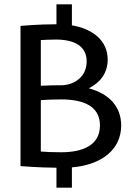

<svg xmlns="http://www.w3.org/2000/svg" viewBox="-20 -770 640 890"><path d="M275 -375C235 -375 198.3 -374.2 169.2 -372.5V-584.2C185.8 -585 210 -586.7 238.3 -586.7C324.2 -586.7 381.7 -556.7 381.7 -485.8C381.7 -415.8 329.2 -380.8 275 -375ZM391.7 -360.8C441.7 -385.8 479.2 -428.3 479.2 -494.2C479.2 -582.5 408.3 -636.7 313.3 -652.5V-750H241.7V-657.5C155.8 -657.5 88.3 -650.8 75 -650V0C88.3 0.8 155.8 6.7 241.7 7.5V100H313.3V5.8C448.3 -5 541.7 -75 541.7 -188.3C541.7 -278.3 483.3 -335.8 391.7 -360.8ZM169.2 -67.5V-305.8C192.5 -307.5 225 -309.2 263.3 -309.2C362.5 -309.2 443.3 -280.8 443.3 -188.3C443.3 -95.8 362.5 -64.2 263.3 -64.2C225 -64.2 192.5 -65.8 169.2 -67.5Z"/></svg>

Font: Boon Medium
Style: Regular
Weight: 500
Designer: Sungsit Sawaiwan
Foundry: FontUni
Version: Version 2.0